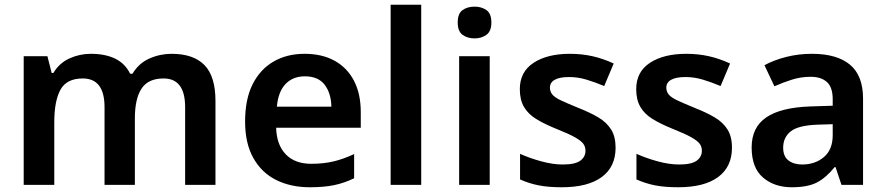

<svg xmlns="http://www.w3.org/2000/svg" viewBox="-20 -780 3738 810"><path d="M704 -553Q796 -553 842.5 -505.5Q889 -458 889 -354V0H761V-328Q761 -449 670 -449Q605 -449 577 -406Q549 -363 549 -281V0H421V-328Q421 -449 329 -449Q261 -449 235 -401.5Q209 -354 209 -264V0H80V-543H180L198 -472H205Q230 -514 273 -533.5Q316 -553 363 -553Q424 -553 466 -532.5Q508 -512 529 -469H539Q565 -513 610 -533Q655 -553 704 -553Z M1265 -553Q1339 -553 1392 -523.5Q1445 -494 1473.5 -439Q1502 -384 1502 -307V-241H1145Q1147 -169 1185.5 -129Q1224 -89 1293 -89Q1345 -89 1387 -99Q1429 -109 1474 -130V-28Q1433 -8 1390 1Q1347 10 1287 10Q1207 10 1145.5 -20.5Q1084 -51 1049 -113Q1014 -175 1014 -267Q1014 -361 1045.5 -424Q1077 -487 1133.5 -520Q1190 -553 1265 -553ZM1266 -458Q1216 -458 1185 -426Q1154 -394 1148 -330H1378Q1377 -386 1350 -422Q1323 -458 1266 -458Z M1757 0H1628V-760H1757Z M2046 -543V0H1917V-543ZM1982 -752Q2011 -752 2032 -737.5Q2053 -723 2053 -685Q2053 -648 2032 -633Q2011 -618 1982 -618Q1952 -618 1931.5 -633Q1911 -648 1911 -685Q1911 -723 1931.5 -737.5Q1952 -752 1982 -752Z M2577 -157Q2577 -76 2518.5 -33Q2460 10 2350 10Q2293 10 2252.5 2Q2212 -6 2174 -23V-131Q2214 -113 2263 -99.5Q2312 -86 2354 -86Q2406 -86 2428 -102Q2450 -118 2450 -144Q2450 -160 2441.5 -172.5Q2433 -185 2407 -200Q2381 -215 2328 -236Q2276 -257 2242 -278Q2208 -299 2190.5 -329Q2173 -359 2173 -404Q2173 -477 2231 -515Q2289 -553 2384 -553Q2434 -553 2479 -543Q2524 -533 2569 -512L2529 -417Q2491 -433 2454.5 -444Q2418 -455 2381 -455Q2341 -455 2320.5 -443.5Q2300 -432 2300 -410Q2300 -394 2310 -381.5Q2320 -369 2346.5 -356.5Q2373 -344 2422 -324Q2470 -305 2504.5 -284.5Q2539 -264 2558 -234Q2577 -204 2577 -157Z M3068 -157Q3068 -76 3009.5 -33Q2951 10 2841 10Q2784 10 2743.5 2Q2703 -6 2665 -23V-131Q2705 -113 2754 -99.5Q2803 -86 2845 -86Q2897 -86 2919 -102Q2941 -118 2941 -144Q2941 -160 2932.5 -172.5Q2924 -185 2898 -200Q2872 -215 2819 -236Q2767 -257 2733 -278Q2699 -299 2681.5 -329Q2664 -359 2664 -404Q2664 -477 2722 -515Q2780 -553 2875 -553Q2925 -553 2970 -543Q3015 -533 3060 -512L3020 -417Q2982 -433 2945.5 -444Q2909 -455 2872 -455Q2832 -455 2811.5 -443.5Q2791 -432 2791 -410Q2791 -394 2801 -381.5Q2811 -369 2837.5 -356.5Q2864 -344 2913 -324Q2961 -305 2995.5 -284.5Q3030 -264 3049 -234Q3068 -204 3068 -157Z M3405 -553Q3511 -553 3566 -507Q3621 -461 3621 -364V0H3530L3505 -75H3501Q3466 -31 3427 -10.5Q3388 10 3320 10Q3247 10 3199 -31Q3151 -72 3151 -158Q3151 -243 3213 -285Q3275 -327 3400 -331L3493 -334V-361Q3493 -412 3468.5 -434Q3444 -456 3400 -456Q3359 -456 3321 -444Q3283 -432 3247 -416L3205 -505Q3246 -527 3297.5 -540Q3349 -553 3405 -553ZM3428 -254Q3347 -251 3315.5 -225.5Q3284 -200 3284 -157Q3284 -120 3306.5 -103Q3329 -86 3364 -86Q3419 -86 3456 -117.5Q3493 -149 3493 -210V-256Z"/></svg>

Font: Noto Sans Nag Mundari SemiBold
Style: Regular
Weight: 600
Version: Version 1.000